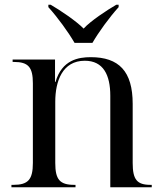

<svg xmlns="http://www.w3.org/2000/svg" viewBox="-20 -786 685 806"><path d="M293 -606H368C394 -651 439 -713 478 -756V-766H468C430 -744 360 -698 331 -666C300 -698 231 -744 193 -766H183V-756C222 -713 267 -651 293 -606ZM28 0H297V-10H292C231 -10 212 -32 212 -102V-359C212 -445 242 -531 336 -531C414 -531 443 -471 443 -384V0H617V-10H612C555 -10 537 -32 537 -102V-350C537 -487 479 -546 361 -546C310 -546 240 -535 213 -442H211V-536H33V-526H38C99 -526 118 -504 118 -436V-102C118 -32 98 -10 36 -10H28Z"/></svg>

Font: Noto Serif Display
Style: Regular
Weight: 400
Designer: Monotype Design Team
Foundry: Monotype Imaging Inc.
Version: Version 2.009